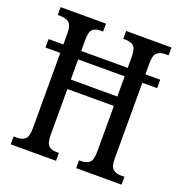

<svg xmlns="http://www.w3.org/2000/svg" viewBox="-129 -826 890 939"><g transform="rotate(20 316.5 -357.0)"><path d="M28 0V-41H47Q73 -41 88 -54.5Q103 -68 103 -111V-503H26V-547H103V-605Q103 -648 86 -660.5Q69 -673 43 -673H28V-714H264V-673H251Q225 -673 210.5 -660.5Q196 -648 196 -604V-547H438V-603Q438 -647 423 -660Q408 -673 381 -673H369V-714H605V-673H587Q561 -673 545.5 -660Q530 -647 530 -603V-547H607V-503H530V-108Q530 -66 546 -53.5Q562 -41 587 -41H605V0H369V-41H381Q408 -41 423 -54.5Q438 -68 438 -112V-349H196V-111Q196 -68 210.5 -54.5Q225 -41 251 -41H264V0ZM196 -398H438V-503H196Z"/></g></svg>

Font: Noto Serif Ethiopic ExtraCondensed
Style: Regular
Weight: 400
Width: 2
Designer: Monotype Design Team
Foundry: Monotype Imaging Inc.
Version: Version 2.102; ttfautohint (v1.8.4.7-5d5b)